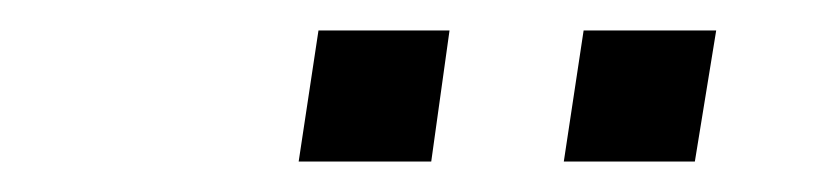

<svg xmlns="http://www.w3.org/2000/svg" viewBox="-20 -715 540 126"><path d="M350 -609 363 -695H450L436 -609ZM176 -609 189 -695H275L263 -609Z"/></svg>

Font: Mulish
Style: Italic
Weight: 400
Italic angle: -9°
Designer: Vernon Adams
Foundry: Vernon Adams
Version: Version 3.603; ttfautohint (v1.8.3)